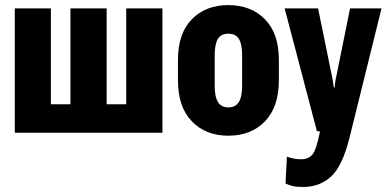

<svg xmlns="http://www.w3.org/2000/svg" viewBox="-20 -517 1506 748"><path d="M37.6 0H612.8V-484.4H471.7V-110.8H395.5V-484.4H254.4V-110.8H178.2V-484.4H37.6Z M673.3 -204.6Q673.3 -100.1 727.5 -44.2Q781.7 11.7 869.6 11.7Q958 11.7 1012.2 -44.2Q1066.4 -100.1 1066.4 -204.6V-284.2Q1066.4 -386.7 1012.2 -441.9Q958 -497.1 869.6 -497.1Q781.2 -497.1 727.3 -441.9Q673.3 -386.7 673.3 -284.2ZM816.4 -300.3Q816.4 -344.7 828.6 -365.2Q840.8 -385.7 869.6 -385.7Q897.9 -385.7 910.6 -365.5Q923.3 -345.2 923.3 -300.3V-183.6Q923.3 -139.6 910.2 -119.1Q897 -98.6 869.6 -98.6Q842.3 -98.6 829.3 -119.1Q816.4 -139.6 816.4 -183.6Z M1092.3 198.2Q1105 203.6 1119.1 207.5Q1133.3 211.4 1160.2 211.4Q1225.6 211.4 1269.5 171.1Q1313.5 130.9 1341.3 21L1466.3 -484.4H1343.8L1293 -233.4Q1289.6 -219.2 1287.1 -204.6Q1284.7 -189.9 1283.7 -176.3H1280.3Q1278.8 -189.9 1276.4 -204.8Q1273.9 -219.7 1270.5 -233.4L1219.2 -484.4H1088.9L1214.4 -6.8L1226.6 -4.4Q1212.4 67.4 1196.8 85.4Q1181.2 103.5 1153.8 103.5Q1135.7 103.5 1121.8 100.3Q1107.9 97.2 1097.7 93.3Z"/></svg>

Font: Roboto Flex
Style: wght 700 wdth 25 opsz 34 GRAD 0.00 slnt 0.00 XTRA 468 XOPQ 96 YOPQ 79 YTLC 514 YTUC 712 YTAS 750 YTDE -203.00 YTFI 738
Weight: 700
Width: 1
Designer: Berlow after Robertson
Foundry: Google
Version: Version 3.100